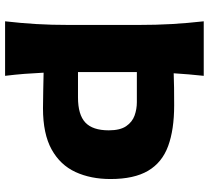

<svg xmlns="http://www.w3.org/2000/svg" viewBox="-54 -788 841 774"><g transform="rotate(90 367.0 -400.5)"><path d="M65.4 0Q72.8 -64.5 76.4 -125Q80.1 -185.5 80.1 -260.7V-532.7Q80.1 -610.8 76.4 -672.6Q72.8 -734.4 65.4 -800.8H285.2Q281.7 -769.5 279.3 -739.7Q276.9 -710 274.9 -679.7Q301.3 -680.7 333.5 -681.2Q365.7 -681.6 404.3 -681.6Q502.4 -681.6 568.6 -657.2Q634.8 -632.8 668 -576.4Q701.2 -520 701.2 -424.8Q701.2 -345.2 672.9 -283.7Q644.5 -222.2 581.8 -187.5Q519 -152.8 416 -152.8Q382.3 -152.8 343 -153.8Q303.7 -154.8 272.5 -155.3Q274.4 -115.2 277.3 -77.6Q280.3 -40 285.2 0ZM270 -293.9H372.1Q441.9 -293.9 473.4 -323.5Q504.9 -353 504.9 -418Q504.9 -463.9 488 -488.3Q471.2 -512.7 445.3 -522Q419.4 -531.2 391.6 -531.2H270Z"/></g></svg>

Font: Pinar-DS1-FD Bold
Style: Regular
Weight: 700
Designer: Amin Abedi
Version: Version 2.000